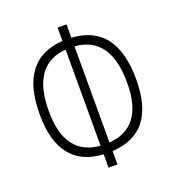

<svg xmlns="http://www.w3.org/2000/svg" viewBox="-132 -817 849 931"><g transform="rotate(-20 293.0 -351.5)"><path d="M269.5 9.8V-59.1Q43.9 -72.3 43.9 -346.7Q43.9 -629.9 269.5 -644V-712.9H315.4V-644Q542 -630.9 542 -346.7Q542 -71.8 315.4 -59.1V9.8ZM315.4 -599.6V-103.5Q495.1 -116.2 495.1 -346.7Q495.1 -585.9 315.4 -599.6ZM269.5 -103.5V-599.6Q90.8 -585.4 90.8 -346.7Q90.8 -117.2 269.5 -103.5Z"/></g></svg>

Font: Cascadia Code ExtraLight
Style: Regular
Weight: 200
Monospace: yes
Designer: Aaron Bell
Foundry: Saja Typeworks
Version: Version 2407.024; ttfautohint (v1.8.4)